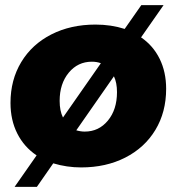

<svg xmlns="http://www.w3.org/2000/svg" viewBox="-20 -647 689 750"><path d="M629 -300Q629 -209 587 -139.5Q545 -70 469.5 -31.5Q394 7 297 7Q241 7 188 -9L124 83H37L123 -40Q74 -73 47.5 -125.5Q21 -178 21 -245Q21 -335 63 -404.5Q105 -474 180.5 -512.5Q256 -551 353 -551Q414 -551 467 -534L532 -627H619L531 -501Q578 -469 603.5 -417.5Q629 -366 629 -300ZM226 -188 374 -400Q358 -406 339 -406Q284 -406 248.5 -363Q213 -320 213 -253Q213 -214 226 -188ZM437 -287Q437 -324 425 -349L278 -138Q295 -133 311 -133Q366 -133 401.5 -176Q437 -219 437 -287Z"/></svg>

Font: TypoPRO Montserrat Alternates
Style: Italic
Weight: 800
Italic angle: -11.3°
Designer: Julieta Ulanovsky
Foundry: Julieta Ulanovsky
Version: Version 6.001